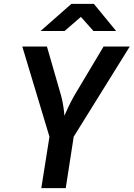

<svg xmlns="http://www.w3.org/2000/svg" viewBox="-20 -970 689 990"><path d="M189 -810H313L397 -883L462 -810H579L464 -950H348ZM193 0H319L360 -265L649 -730H514L363 -477C340 -437 321 -394 312 -373C311 -394 306 -437 295 -477L222 -730H95L235 -265Z"/></svg>

Font: JetBrains Mono
Style: Bold Italic
Weight: 558
Italic angle: -9°
Monospace: yes
Designer: Philipp Nurullin, Konstantin Bulenkov
Foundry: JetBrains
Version: Version 2.305